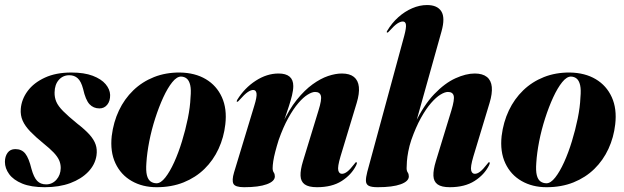

<svg xmlns="http://www.w3.org/2000/svg" viewBox="-25 -752 2540 781"><path d="M162.5 -2Q187.5 -2 204.5 -21Q221.5 -40 222 -68.5Q222 -86 215.2 -100.8Q208.5 -115.5 193 -131.8Q177.5 -148 152 -168.5Q120 -194.5 98.5 -216.8Q77 -239 67.2 -261Q57.5 -283 59.5 -309Q62.5 -348 87.5 -381.8Q112.5 -415.5 157.5 -436.2Q202.5 -457 265 -457Q317.5 -457 352.2 -443.8Q387 -430.5 404.5 -409.8Q422 -389 423 -366Q423.5 -341 411.2 -326Q399 -311 379.5 -311Q355 -311 339 -328.2Q323 -345.5 313 -390.5Q305 -421 291.2 -433.5Q277.5 -446 257 -446Q231 -446 214.2 -427Q197.5 -408 197 -376Q196.5 -356 204 -338.2Q211.5 -320.5 231.8 -300Q252 -279.5 289.5 -249Q320.5 -225 338.8 -204.8Q357 -184.5 364 -164.2Q371 -144 367.5 -119.5Q362 -82.5 334 -53.2Q306 -24 261 -7.2Q216 9.5 157 9.5Q101.5 9.5 65.5 -5.2Q29.5 -20 12.2 -43.8Q-5 -67.5 -5 -93.5Q-5 -115.5 5.8 -130.5Q16.5 -145.5 37.5 -145.5Q63.5 -145.5 78 -127Q92.5 -108.5 103 -65Q112.5 -30.5 126.2 -16.2Q140 -2 162.5 -2Z M707 -457Q768.5 -456 812.2 -430Q856 -404 877.5 -356.8Q899 -309.5 891.5 -246Q885.5 -193 864 -146.5Q842.5 -100 806.8 -65Q771 -30 722 -10.2Q673 9.5 612 9.5Q554.5 9.5 510.5 -15.8Q466.5 -41 444.5 -88Q422.5 -135 429.5 -199Q436.5 -255.5 458.8 -302.5Q481 -349.5 517.2 -384.5Q553.5 -419.5 601.5 -438.5Q649.5 -457.5 707 -457ZM612 -6.5Q629 -6.5 647.5 -30Q666 -53.5 683.5 -92Q701 -130.5 715.2 -177Q729.5 -223.5 739 -270Q748.5 -316.5 750 -355.5Q753 -387 748.8 -405.5Q744.5 -424 735 -432Q725.5 -440 712 -440.5Q694.5 -441 675.8 -417.8Q657 -394.5 639.2 -356Q621.5 -317.5 606.5 -271Q591.5 -224.5 582.2 -177.2Q573 -130 570.5 -90Q568 -57.5 572.5 -39.5Q577 -21.5 587.5 -14Q598 -6.5 612 -6.5Z M939 -338Q937.5 -338.5 938 -340.8Q938.5 -343 940 -346Q969.5 -394 1015 -423.5Q1060.5 -453 1108 -453Q1138 -453 1153 -440.2Q1168 -427.5 1168 -402Q1168 -385.5 1162.8 -364Q1157.5 -342.5 1150.2 -320.2Q1143 -298 1136.2 -278.5Q1129.5 -259 1127 -247L1123.5 -248Q1150.5 -306.5 1182.2 -346Q1214 -385.5 1246.5 -409Q1279 -432.5 1309.5 -442.8Q1340 -453 1365.5 -453Q1397.5 -453 1414.8 -439Q1432 -425 1434.8 -398.2Q1437.5 -371.5 1426 -333.5L1360 -115.5Q1347.5 -73 1351 -59Q1354.5 -45 1366 -45Q1376 -45 1387.5 -53.8Q1399 -62.5 1416 -84.5Q1420 -89.5 1421.2 -91Q1422.5 -92.5 1424.5 -92Q1427 -92 1426.8 -88.8Q1426.5 -85.5 1423.5 -79Q1404.5 -41 1365 -15.8Q1325.5 9.5 1264.5 9.5Q1230.5 9.5 1214.5 -2Q1198.5 -13.5 1197.5 -37Q1196.5 -60.5 1207.5 -96.5L1270.5 -302.5Q1284.5 -347 1280.2 -362.5Q1276 -378 1256.5 -378Q1244.5 -378 1226.8 -367.2Q1209 -356.5 1188.8 -333Q1168.5 -309.5 1147.8 -272.2Q1127 -235 1108.5 -182.5Q1100.5 -157 1094.8 -135Q1089 -113 1086.5 -95.8Q1084 -78.5 1084 -68Q1084 -57 1088.5 -50.5Q1093 -44 1093 -34.5Q1093 -14.5 1060.2 -2.5Q1027.5 9.5 968 9.5Q931.5 9.5 924.5 -4.5Q917.5 -18.5 927 -50.5L1009.5 -322.5Q1020.5 -358 1018.5 -372Q1016.5 -386 1005 -386Q995.5 -386 982.8 -377.5Q970 -369 947.5 -343.5Q945 -340.5 943.2 -339.2Q941.5 -338 939 -338Z M1665 -246 1771 -624.5Q1786.5 -680 1770.2 -705.8Q1754 -731.5 1712 -731.5Q1682 -731.5 1651.8 -718.5Q1621.5 -705.5 1595.2 -682Q1569 -658.5 1550.5 -627.5Q1548.5 -624.5 1548.2 -622.2Q1548 -620 1549.5 -619.5Q1552 -619.5 1553.8 -620.8Q1555.5 -622 1558 -625Q1579 -648.5 1591.5 -656.5Q1604 -664.5 1613.5 -664.5Q1624.5 -664.5 1626.2 -651.8Q1628 -639 1619.5 -607L1469 -53Q1463 -30 1463.5 -16Q1464 -2 1475 3.8Q1486 9.5 1511.5 9.5Q1572 9.5 1605 -2.5Q1638 -14.5 1638 -34.5Q1638 -44 1633.5 -50.5Q1629 -57 1629 -68Q1629 -78 1630.2 -95.8Q1631.5 -113.5 1635.8 -136Q1640 -158.5 1648 -182.5Q1666.5 -235 1687.2 -272.2Q1708 -309.5 1728.5 -333Q1749 -356.5 1766.8 -367.2Q1784.5 -378 1797 -378Q1816.5 -378 1820.5 -362.5Q1824.5 -347 1811 -302.5L1748 -96.5Q1737 -60.5 1738 -37Q1739 -13.5 1755 -2Q1771 9.5 1804.5 9.5Q1865.5 9.5 1905.2 -15.8Q1945 -41 1964 -79Q1967 -85.5 1967.2 -88.8Q1967.5 -92 1965 -92Q1963 -92.5 1961.8 -91Q1960.5 -89.5 1956.5 -84.5Q1939.5 -62.5 1928 -53.8Q1916.5 -45 1906.5 -45Q1895 -45 1891.5 -59Q1888 -73 1900.5 -115.5L1966.5 -333.5Q1978 -371.5 1975.5 -398.2Q1973 -425 1955.5 -439Q1938 -453 1906 -453Q1870.5 -453 1827.5 -433.5Q1784.5 -414 1741.2 -369Q1698 -324 1661.5 -247Z M2293 -457Q2354.5 -456 2398.2 -430Q2442 -404 2463.5 -356.8Q2485 -309.5 2477.5 -246Q2471.5 -193 2450 -146.5Q2428.5 -100 2392.8 -65Q2357 -30 2308 -10.2Q2259 9.5 2198 9.5Q2140.5 9.5 2096.5 -15.8Q2052.5 -41 2030.5 -88Q2008.5 -135 2015.5 -199Q2022.5 -255.5 2044.8 -302.5Q2067 -349.5 2103.2 -384.5Q2139.5 -419.5 2187.5 -438.5Q2235.5 -457.5 2293 -457ZM2198 -6.5Q2215 -6.5 2233.5 -30Q2252 -53.5 2269.5 -92Q2287 -130.5 2301.2 -177Q2315.5 -223.5 2325 -270Q2334.5 -316.5 2336 -355.5Q2339 -387 2334.8 -405.5Q2330.5 -424 2321 -432Q2311.5 -440 2298 -440.5Q2280.5 -441 2261.8 -417.8Q2243 -394.5 2225.2 -356Q2207.5 -317.5 2192.5 -271Q2177.5 -224.5 2168.2 -177.2Q2159 -130 2156.5 -90Q2154 -57.5 2158.5 -39.5Q2163 -21.5 2173.5 -14Q2184 -6.5 2198 -6.5Z"/></svg>

Font: Fraunces 120pt
Style: Bold Italic
Weight: 700
Italic angle: -16°
Version: Version 1.000;[b76b70a41]